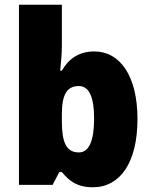

<svg xmlns="http://www.w3.org/2000/svg" viewBox="-20 -780 639 810"><path d="M241 -588V-760H60V0H202L230 -54H241C273 -16 305 10 372 10C486 10 560 -93 560 -278C560 -460 486 -563 378 -563C312 -563 269 -531 241 -482H234C238 -520 241 -556 241 -588ZM312 -417C356 -417 377 -371 377 -280C377 -185 355 -137 313 -137C260 -137 241 -178 241 -269V-298C241 -380 262 -417 312 -417Z"/></svg>

Font: Noto Sans Telugu SemiCondensed Black
Style: Regular
Weight: 900
Width: 4
Designer: Jelle Bosma - Monotype Design Team
Foundry: Monotype Imaging Inc.
Version: Version 2.005